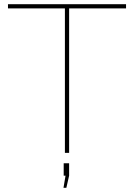

<svg xmlns="http://www.w3.org/2000/svg" viewBox="-20 -730 640 917"><path d="M582 -689.9H310.1V0H290V-689.9H18.1V-710H582ZM283.2 167 293 108.9H284.2V49.8H310.1V108.9L296.9 167Z"/></svg>

Font: Rawline Thin
Style: Regular
Weight: 250
Designer: Matt McInerney, Pablo Impallari, Rodrigo Fuenzalida
Foundry: Matt McInerney, Pablo Impallari, Rodrigo Fuenzalida
Version: Version 4.020;PS 004.020;hotconv 1.0.88;makeotf.lib2.5.64775